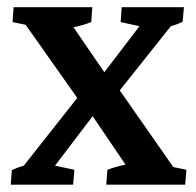

<svg xmlns="http://www.w3.org/2000/svg" viewBox="-20 -503 534 523"><path d="M9.3 0 12.2 -39.6Q27.3 -46.9 44.9 -51.8L190.4 -236.3L49.8 -435.5L14.2 -442.9L17.1 -483.4H231.4L228.5 -442.9Q208 -434.6 180.2 -428.7L264.2 -306.2L359.9 -431.6L308.6 -442.9L311.5 -483.4H481L477.5 -443.8Q462.9 -436.5 445.3 -431.6L306.2 -256.8L452.1 -47.9L487.8 -40.5L484.4 0H269.5L272.5 -40.5Q294.4 -48.8 321.8 -54.7L232.4 -186.5L129.9 -51.8L182.6 -40.5L179.2 0Z"/></svg>

Font: Markazi Text SemiBold
Style: Regular
Weight: 600
Designer: Borna Izadpanah (Arabic designer), Fiona Ross (Arabic design director) and Florian Runge (Latin designer)
Foundry: Borna Izadpanah and Florian Runge
Version: Version 1.001; ttfautohint (v1.8.3)